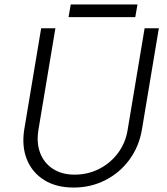

<svg xmlns="http://www.w3.org/2000/svg" viewBox="-20 -827 749 863"><path d="M311 16Q233 16 179 -17.5Q125 -51 101 -110Q77 -169 89 -245L165 -700H229L153 -245Q143 -185 160.5 -139.5Q178 -94 218 -68Q258 -42 315 -42Q375 -42 426 -68Q477 -94 511 -140Q545 -186 554 -245L630 -700H694L618 -245Q605 -168 561.5 -109Q518 -50 453 -17Q388 16 311 16ZM288 -750 298 -807H598L588 -750Z"/></svg>

Font: Figtree Light
Style: Italic
Weight: 300
Italic angle: -9.5°
Foundry: Erik Kennedy
Version: Version 2.001; ttfautohint (v1.8.4.7-5d5b);gftools[0.9.27]